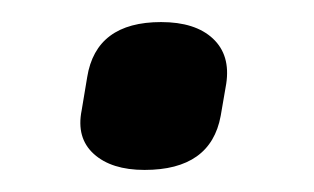

<svg xmlns="http://www.w3.org/2000/svg" viewBox="-20 -501 285 174"><path d="M111 -347Q81 -347 65 -361.5Q49 -376 54 -401L59 -431Q67 -481 126 -481Q157 -481 173 -466Q189 -451 185 -425L180 -396Q171 -347 111 -347Z"/></svg>

Font: Sofia Sans SemiBold
Style: Italic
Weight: 600
Italic angle: -9°
Designer: Botio Nikoltchev, Ani Petrova
Foundry: lettersoup
Version: Version 4.100-B